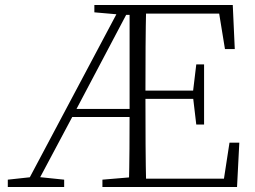

<svg xmlns="http://www.w3.org/2000/svg" viewBox="-20 -743 1015 763"><path d="M492 0Q494 -77 494.5 -152Q495 -227 495 -293V-723H561Q559 -641 558.5 -556Q558 -471 558 -377V-357Q558 -255 558.5 -169Q559 -83 561 0ZM11 0V-29L112 -40H129L235 -29V0ZM760 -248 747 -358V-379L760 -487H791V-248ZM874 -548 851 -689H527V-723H905L913 -548ZM527 0V-33H870L892 -176H931L922 0ZM355 -694V-723H527V-684H469ZM387 0V-29L517 -40H527V0ZM78 0 462 -723H502L275 -293L119 0ZM253 -278 255 -310H527V-278ZM527 -350V-383H765V-350Z"/></svg>

Font: Noto Serif JP
Style: Regular
Weight: 200
Designer: Ryoko NISHIZUKA 西塚涼子 (kana & ideographs); Frank Grießhammer (Latin, Greek & Cyrillic); Wenlong ZHANG 张文龙 (bopomofo); San
Foundry: Adobe
Version: Version 2.001;hotconv 1.1.0;makeotfexe 2.6.0